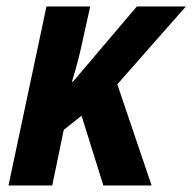

<svg xmlns="http://www.w3.org/2000/svg" viewBox="-20 -565 586 585"><path d="M5.9 0 121.6 -545.4H254.9L229 -428.7Q223.6 -402.8 215.8 -373.8Q208 -344.7 199.2 -315.9H202.1L397 -545.4H546.4L337.4 -308.1L441.9 0H294.9L228.5 -212.4L174.3 -169.4L139.2 0Z"/></svg>

Font: Open Sans SemiCondensed
Style: Bold Italic
Weight: 700
Width: 4
Italic angle: -12°
Designer: Monotype Design Team
Foundry: Monotype Imaging Inc.
Version: Version 3.003